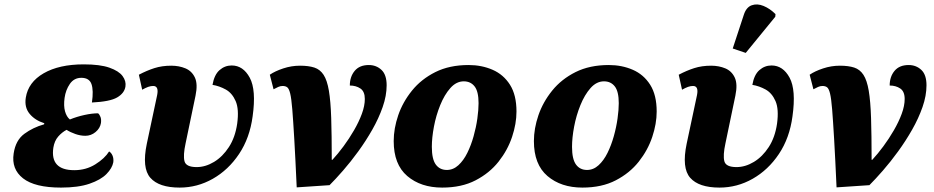

<svg xmlns="http://www.w3.org/2000/svg" viewBox="-20 -841 4236 871"><path d="M257 10Q138 10 84.5 -32Q31 -74 42 -145Q51 -205 90.5 -234Q130 -263 180 -277L181 -282Q139 -295 114.5 -324.5Q90 -354 97 -398Q108 -468 178 -508.5Q248 -549 360 -549Q434 -549 476.5 -534Q519 -519 536 -496Q553 -473 549 -448Q544 -418 511.5 -399Q479 -380 397 -376Q405 -431 395 -459.5Q385 -488 349 -488Q316 -488 297 -460.5Q278 -433 273 -397Q268 -361 275 -336Q282 -311 297 -299Q329 -312 363.5 -319.5Q398 -327 425 -327Q432 -321 436 -310Q440 -299 438 -283Q434 -259 413.5 -242Q393 -225 367 -225Q345 -225 322 -233Q299 -241 282 -252Q261 -241 244 -221.5Q227 -202 222 -171Q207 -69 317 -69Q370 -69 412.5 -95.5Q455 -122 475 -154Q485 -148 490.5 -135Q496 -122 494 -105Q489 -78 463 -51.5Q437 -25 386 -7.5Q335 10 257 10Z M795 10Q701 10 662 -34.5Q623 -79 646 -189L693 -410Q701 -451 675 -451Q664 -451 652.5 -447Q641 -443 625 -434L610 -502Q646 -521 680.5 -532Q715 -543 757 -543Q792 -543 821 -531Q850 -519 864 -489.5Q878 -460 867 -407L822 -191Q810 -136 817 -109.5Q824 -83 872 -83Q912 -83 951 -106.5Q990 -130 1018.5 -174Q1047 -218 1056 -280Q1065 -346 1049 -382.5Q1033 -419 1004 -435Q975 -451 944 -456Q952 -502 976 -523Q1000 -544 1031 -544Q1083 -544 1113 -488.5Q1143 -433 1126 -313Q1113 -215 1064.5 -142.5Q1016 -70 945.5 -30Q875 10 795 10Z M1204 -502Q1227 -518 1264.5 -530.5Q1302 -543 1341 -543Q1380 -543 1406 -534.5Q1432 -526 1448 -501.5Q1464 -477 1472 -429.5Q1480 -382 1482.5 -305.5Q1485 -229 1485 -116H1488Q1513 -143 1538.5 -177.5Q1564 -212 1586 -250Q1608 -288 1621.5 -324.5Q1635 -361 1635 -392Q1635 -426 1615 -439.5Q1595 -453 1567 -453Q1567 -493 1589 -519.5Q1611 -546 1653 -546Q1687 -546 1710.5 -524Q1734 -502 1734 -454Q1734 -407 1716 -355.5Q1698 -304 1669 -253Q1640 -202 1605.5 -154.5Q1571 -107 1536.5 -67.5Q1502 -28 1475 -1L1326 9Q1320 -124 1315 -209.5Q1310 -295 1306 -344.5Q1302 -394 1296.5 -416.5Q1291 -439 1283 -445Q1275 -451 1262 -451Q1252 -451 1242 -446.5Q1232 -442 1221 -436Z M1986 10Q1889 10 1827.5 -42.5Q1766 -95 1766 -201Q1766 -258 1786.5 -318Q1807 -378 1849 -430Q1891 -482 1955 -514Q2019 -546 2106 -546Q2165 -546 2214.5 -524.5Q2264 -503 2293.5 -456.5Q2323 -410 2323 -335Q2323 -280 2303 -220Q2283 -160 2242 -108Q2201 -56 2137.5 -23Q2074 10 1986 10ZM2007 -70Q2036 -70 2059.5 -91.5Q2083 -113 2100 -147.5Q2117 -182 2128.5 -223Q2140 -264 2145.5 -303.5Q2151 -343 2151 -373Q2151 -426 2133 -449Q2115 -472 2084 -472Q2050 -472 2023 -441.5Q1996 -411 1977 -364Q1958 -317 1948.5 -266.5Q1939 -216 1939 -175Q1939 -119 1957 -94.5Q1975 -70 2007 -70Z M2622 10Q2525 10 2463.5 -42.5Q2402 -95 2402 -201Q2402 -258 2422.5 -318Q2443 -378 2485 -430Q2527 -482 2591 -514Q2655 -546 2742 -546Q2801 -546 2850.5 -524.5Q2900 -503 2929.5 -456.5Q2959 -410 2959 -335Q2959 -280 2939 -220Q2919 -160 2878 -108Q2837 -56 2773.5 -23Q2710 10 2622 10ZM2643 -70Q2672 -70 2695.5 -91.5Q2719 -113 2736 -147.5Q2753 -182 2764.5 -223Q2776 -264 2781.5 -303.5Q2787 -343 2787 -373Q2787 -426 2769 -449Q2751 -472 2720 -472Q2686 -472 2659 -441.5Q2632 -411 2613 -364Q2594 -317 2584.5 -266.5Q2575 -216 2575 -175Q2575 -119 2593 -94.5Q2611 -70 2643 -70Z M3244 10Q3150 10 3111 -34.5Q3072 -79 3095 -189L3142 -410Q3150 -451 3124 -451Q3113 -451 3101.5 -447Q3090 -443 3074 -434L3059 -502Q3095 -521 3129.5 -532Q3164 -543 3206 -543Q3241 -543 3270 -531Q3299 -519 3313 -489.5Q3327 -460 3316 -407L3271 -191Q3259 -136 3266 -109.5Q3273 -83 3321 -83Q3361 -83 3400 -106.5Q3439 -130 3467.5 -174Q3496 -218 3505 -280Q3514 -346 3498 -382.5Q3482 -419 3453 -435Q3424 -451 3393 -456Q3401 -502 3425 -523Q3449 -544 3480 -544Q3532 -544 3562 -488.5Q3592 -433 3575 -313Q3562 -215 3513.5 -142.5Q3465 -70 3394.5 -30Q3324 10 3244 10ZM3363 -601 3304 -621 3354 -773Q3365 -808 3390 -817Q3415 -826 3444 -814Q3473 -802 3498 -777L3497 -765Z M3653 -502Q3676 -518 3713.5 -530.5Q3751 -543 3790 -543Q3829 -543 3855 -534.5Q3881 -526 3897 -501.5Q3913 -477 3921 -429.5Q3929 -382 3931.5 -305.5Q3934 -229 3934 -116H3937Q3962 -143 3987.5 -177.5Q4013 -212 4035 -250Q4057 -288 4070.5 -324.5Q4084 -361 4084 -392Q4084 -426 4064 -439.5Q4044 -453 4016 -453Q4016 -493 4038 -519.5Q4060 -546 4102 -546Q4136 -546 4159.5 -524Q4183 -502 4183 -454Q4183 -407 4165 -355.5Q4147 -304 4118 -253Q4089 -202 4054.5 -154.5Q4020 -107 3985.5 -67.5Q3951 -28 3924 -1L3775 9Q3769 -124 3764 -209.5Q3759 -295 3755 -344.5Q3751 -394 3745.5 -416.5Q3740 -439 3732 -445Q3724 -451 3711 -451Q3701 -451 3691 -446.5Q3681 -442 3670 -436Z"/></svg>

Font: Noto Serif ExtraBold
Style: Italic
Weight: 800
Italic angle: -12°
Designer: Monotype Design Team
Foundry: Monotype Imaging Inc.
Version: Version 2.013